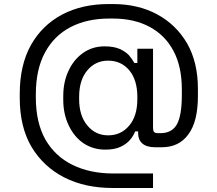

<svg xmlns="http://www.w3.org/2000/svg" viewBox="-20 -724 1066 944"><path d="M532.2 200.2Q398.4 200.2 295.9 148.4Q193.4 95.7 134.8 -2Q77.1 -100.6 77.1 -242.2Q77.1 -249 77.1 -262.7Q77.1 -403.3 131.8 -502Q186.5 -599.6 285.2 -652.3Q383.8 -704.1 513.7 -704.1Q521.5 -704.1 535.2 -704.1Q659.2 -704.1 752.9 -653.3Q846.7 -602.5 900.4 -509.8Q953.1 -417 953.1 -287.1Q953.1 -275.4 953.1 -252.9Q953.1 -126 906.2 -63.5Q860.4 0 775.4 0Q763.7 0 742.2 0Q701.2 0 679.7 -18.6Q659.2 -37.1 659.2 -68.4Q659.2 -71.3 659.2 -78.1Q655.3 -78.1 644.5 -78.1Q636.7 -56.6 619.1 -36.1Q601.6 -15.6 572.3 -2Q543 11.7 497.1 11.7Q438.5 11.7 390.6 -19.5Q343.8 -51.8 317.4 -108.4Q291 -164.1 291 -233.4Q291 -239.3 291 -251Q291 -322.3 317.4 -377Q342.8 -431.6 388.7 -463.9Q434.6 -496.1 494.1 -496.1Q539.1 -496.1 568.4 -483.4Q596.7 -470.7 614.3 -452.1Q630.9 -432.6 640.6 -414.1Q645.5 -414.1 655.3 -414.1Q655.3 -431.6 655.3 -484.4Q673.8 -484.4 732.4 -484.4Q732.4 -386.7 732.4 -95.7Q732.4 -81.1 737.3 -75.2Q743.2 -69.3 756.8 -69.3Q760.7 -69.3 768.6 -69.3Q825.2 -69.3 849.6 -112.3Q874 -156.2 874 -256.8Q874 -266.6 874 -285.2Q874 -396.5 833 -473.6Q792 -550.8 715.8 -591.8Q639.6 -632.8 534.2 -632.8Q528.3 -632.8 516.6 -632.8Q408.2 -632.8 327.1 -590.8Q246.1 -548.8 201.2 -465.8Q156.2 -382.8 156.2 -259.8Q156.2 -254.9 156.2 -244.1Q156.2 -122.1 203.1 -38.1Q251 44.9 336.9 86.9Q422.9 128.9 536.1 128.9Q601.6 128.9 732.4 128.9Q732.4 146.5 732.4 200.2Q681.6 200.2 532.2 200.2ZM511.7 -58.6Q575.2 -58.6 615.2 -106.4Q655.3 -153.3 655.3 -237.3Q655.3 -240.2 655.3 -247.1Q655.3 -331.1 615.2 -378.9Q575.2 -425.8 511.7 -425.8Q449.2 -425.8 409.2 -377.9Q369.1 -330.1 369.1 -248Q369.1 -244.1 369.1 -236.3Q369.1 -155.3 409.2 -107.4Q449.2 -58.6 511.7 -58.6Z"/></svg>

Font: Kadena Space Grotesk
Style: Regular
Weight: 400
Designer: Florian Karsten
Version: Version 2.000